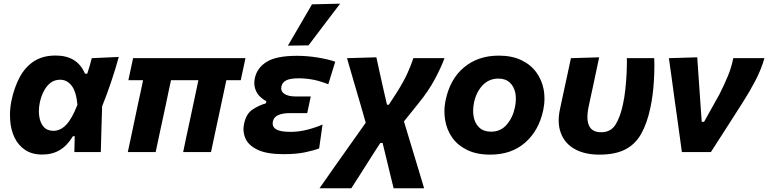

<svg xmlns="http://www.w3.org/2000/svg" viewBox="-20 -808 4081 1020"><path d="M204.5 13Q150 13 113.5 -11.5Q77 -36 57.2 -77.2Q37.5 -118.5 34 -169.5Q33 -183 33 -197Q33 -235 41 -274Q56 -344.5 85 -398.5Q114 -452.5 160.8 -482.8Q207.5 -513 275.5 -513Q391 -513 431.5 -416.5H443.5Q451 -439 456.8 -459.2Q462.5 -479.5 467.5 -499L611 -505.5Q593 -439.5 569.5 -370.2Q546 -301 522.5 -243Q520.5 -182 518.8 -121.2Q517 -60.5 515.5 0H375Q375.5 -21.5 376 -42.8Q376.5 -64 377 -84.5H367.5Q337 -34 297.2 -10.5Q257.5 13 204.5 13ZM264 -113Q301 -113 331.8 -145.2Q362.5 -177.5 391.5 -251.5Q384.5 -323 359.8 -353.8Q335 -384.5 300 -384.5Q269 -384.5 247.2 -367Q225.5 -349.5 211.8 -322Q198 -294.5 191.5 -263.5Q186.5 -239.5 186.5 -217.5Q186.5 -203.5 188.5 -190.5Q193 -156 211.8 -134.5Q230.5 -113 264 -113Z M659 0Q670 -52 681 -103.5Q692 -154.5 705 -217L715 -265L729 -328.5Q735 -357 740 -382H662L687 -499H1284L1259 -382H1182.5L1143.5 -199Q1133 -151.5 1122.5 -101.5Q1112 -51.5 1101 0H953Q960 -34.5 970 -81.8Q980 -129 991 -179Q1001 -226 1011.5 -275.5Q1021.5 -324.5 1034 -382H888.5Q883 -356 877 -329Q871 -301.5 865.5 -274L851.5 -208Q839.5 -153.5 828.8 -103Q818 -52.5 807 0Z M1486.5 11Q1396.5 11 1347.8 -12.8Q1299 -36.5 1283.5 -73.5Q1273.5 -97 1273.5 -121.5Q1273.5 -135.5 1276.5 -149.5Q1287.5 -203.5 1321.5 -226Q1355.5 -248.5 1392.5 -259L1395 -270.5Q1378.5 -278.5 1361.5 -294.5Q1344.5 -310.5 1336 -335.5Q1331 -349.5 1331 -366Q1331 -379 1334 -393.5Q1345.5 -447 1396.2 -479.2Q1447 -511.5 1558 -511.5Q1611.5 -511.5 1667.2 -502.5Q1723 -493.5 1761 -480L1724 -360.5Q1678 -378.5 1640.5 -385.2Q1603 -392 1567.5 -392Q1522.5 -392 1501.2 -381.5Q1480 -371 1475 -348.5Q1474 -343.5 1474 -338.5Q1474 -321 1490 -310Q1510.5 -295.5 1551 -295.5H1631L1612 -207H1519.5Q1481.5 -207 1458 -196.5Q1434.5 -186 1429.5 -162.5Q1428.5 -157 1428.5 -152Q1428.5 -133 1445.5 -122Q1467 -107.5 1523 -107.5Q1569 -107.5 1614.8 -119.5Q1660.5 -131.5 1693.5 -146.5L1675.5 -19.5Q1646.5 -8.5 1600.2 1.2Q1554 11 1486.5 11ZM1509.5 -565.5Q1542 -621 1574 -676Q1605.5 -730.5 1637.5 -785L1787 -788.5Q1743.5 -731.5 1701.5 -676.2Q1659.5 -621 1619 -567Z M1677.5 192Q1708 148 1753 84Q1798.5 20 1852.5 -56.5L1923 -156L1893.5 -258.5Q1876 -318 1858.2 -379Q1840.5 -440 1823.5 -499L1979.5 -503.5Q1985.5 -475 1993.8 -437.8Q2002 -400.5 2010 -364.8Q2018 -329 2023.5 -305L2036 -251.5H2045.5L2087.5 -316Q2125 -375.5 2145 -420Q2165 -464.5 2176 -499H2341.5Q2323 -449 2289.8 -386.8Q2256.5 -324.5 2202 -257.5L2126 -163L2169 -20.5Q2191 52 2205.2 99.2Q2219.5 146.5 2233 192H2071Q2061.5 154.5 2052.5 116.5Q2043.5 78.5 2034 39.5L2012.5 -48.5H2000.5L1961.5 11.5Q1923.5 71 1895.5 115.5Q1867.5 159.5 1846.5 192Z M2584.5 13.5Q2513 13.5 2462.8 -10.8Q2412.5 -35 2383 -76.2Q2353.5 -117.5 2345 -169.5Q2341 -192 2341 -215.5Q2341 -245.5 2347.5 -276.5Q2371 -388.5 2445.5 -450.5Q2520 -512.5 2629.5 -512.5Q2699 -512.5 2749 -488.8Q2799 -465 2829 -424Q2859 -383 2868.5 -331.5Q2872.5 -308.5 2872.5 -284.5Q2872.5 -254.5 2866 -223Q2843 -114.5 2770 -50.5Q2697 13.5 2584.5 13.5ZM2589 -108.5Q2640 -108.5 2672.2 -146.2Q2704.5 -184 2715.5 -237.5Q2720.5 -261 2720.5 -282.5Q2720.5 -298.5 2718 -313Q2711 -348 2688.5 -369.2Q2666 -390.5 2628 -390.5Q2577 -390.5 2543.2 -354.2Q2509.5 -318 2498 -262Q2493.5 -240 2493.5 -219Q2493.5 -202.5 2496.5 -186.5Q2503.5 -151.5 2526.5 -130Q2549.5 -108.5 2589 -108.5Z M3164 13.5Q3086.5 13.5 3033.8 -15.8Q2981 -45 2960 -100Q2948 -130.5 2948 -168Q2948 -197.5 2955.5 -231Q2960 -252.5 2964 -271Q2968 -289.5 2972 -308.5Q2984.5 -366 2994 -409.8Q3003.5 -453.5 3013 -499L3163 -503.5Q3146 -423 3131.5 -354.5Q3116.5 -286 3106.5 -239Q3100.5 -210 3100.5 -187Q3100.5 -160 3109 -141Q3125 -105.5 3173.5 -105.5Q3225.5 -105.5 3250.8 -147.2Q3276 -189 3289.5 -254Q3297.5 -290 3302.2 -334.2Q3307 -378.5 3309 -422Q3310.5 -450.5 3310.5 -475.5Q3310.5 -487.5 3310 -499H3455.5Q3456.5 -480 3456.5 -458.5Q3456.5 -420 3453.5 -373.5Q3449 -300.5 3435 -234.5Q3417 -151 3385.8 -96Q3354.5 -41 3301.2 -13.8Q3248 13.5 3164 13.5Z M3602.5 0Q3596.5 -46 3589.5 -95Q3582.5 -144 3576.5 -189L3564 -277.5Q3556.5 -332.5 3549 -388.5Q3541 -444.5 3533.5 -499L3684 -503.5Q3688 -446.5 3693 -374.8Q3698 -303 3702.5 -237L3708 -161H3720.5L3802 -307Q3827.5 -357.5 3846.8 -403.8Q3866 -450 3875.5 -499H4041Q4023.5 -437.5 3992.2 -378Q3961 -318.5 3925.5 -263.5Q3882.5 -196 3840 -129.8Q3797.5 -63.5 3756.5 0Z"/></svg>

Font: Heraclito
Style: Bold Italic
Weight: 700
Italic angle: -12°
Designer: Kostas Bartsokas (font) & Cristiano Sobral (main changes)
Foundry: Kostas Bartsokas (font) & Cristiano Sobral (main changes)
Version: Version 1.00;July 8, 2020;FontCreator 13.0.0.2655 64-bit